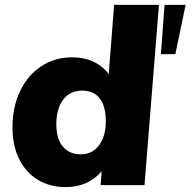

<svg xmlns="http://www.w3.org/2000/svg" viewBox="-20 -756 778 784"><path d="M446 -736H629L570 0H391L395 -57Q370 -26 332.5 -9Q295 8 248 8Q184 8 135 -21.5Q86 -51 58.5 -106Q31 -161 31 -236Q31 -319 62 -384Q93 -449 148.5 -485.5Q204 -522 275 -522Q370 -522 424 -454ZM738 -736 696 -535H637L652 -736ZM412 -260Q412 -323 387 -354.5Q362 -386 315 -386Q266 -386 238 -349Q210 -312 210 -249Q210 -189 236.5 -157.5Q263 -126 311 -126Q357 -126 384.5 -163Q412 -200 412 -260Z"/></svg>

Font: Muli Black
Style: Italic
Weight: 900
Italic angle: -4.541°
Designer: Vernon Adams
Foundry: Vernon Adams
Version: Version 2.001